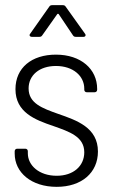

<svg xmlns="http://www.w3.org/2000/svg" viewBox="-20 -720 448 745"><path d="M104 -577H132C137 -577 141 -578 144 -583L202 -665C203 -667 207 -667 208 -665L263 -583C266 -578 270 -577 275 -577H304C309 -577 312 -580 312 -583C312 -585 312 -587 310 -589L235 -694C232 -699 228 -700 223 -700H183C178 -700 174 -699 171 -694L97 -589C92 -583 96 -577 104 -577ZM200 5C297 5 360 -50 360 -132C360 -225 278 -253 206 -278C144 -300 91 -319 91 -377C91 -428 133 -464 197 -464C264 -464 307 -425 307 -376V-372C307 -366 311 -362 317 -362H347C353 -362 357 -366 357 -372V-375C357 -452 294 -508 197 -508C103 -508 40 -457 40 -374C40 -284 116 -255 187 -231C249 -209 307 -190 307 -129C307 -76 265 -38 200 -38C132 -38 88 -78 88 -125V-133C88 -139 84 -143 78 -143H47C41 -143 37 -139 37 -133V-124C37 -51 101 5 200 5Z"/></svg>

Font: Barlow Semi Condensed Light
Style: Regular
Weight: 300
Width: 4
Designer: Jeremy Tribby
Foundry: Tribby Type
Version: Version 1.422;hotconv 1.0.109;makeotfexe 2.5.65596